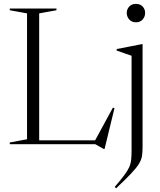

<svg xmlns="http://www.w3.org/2000/svg" viewBox="-20 -760 845 1012"><path d="M531 25.5H527.5L482 0H31.5V-9L122.5 -26V-689.5L31.5 -706V-715H277.5V-706L186.5 -689.5V-20.5H481.5L575 -192.5L583.5 -190ZM696.5 -642.5Q674 -642.5 661 -657.5Q648 -672.5 648 -692Q648 -711 661 -725.2Q674 -739.5 696.5 -739.5Q719.5 -739.5 732.2 -725.2Q745 -711 745 -692Q745 -672.5 732.2 -657.5Q719.5 -642.5 696.5 -642.5ZM673.5 -466Q665 -469 641.5 -477.2Q618 -485.5 595 -493.5V-501.5L728.5 -527.5H731.5V14.5Q731.5 41.5 728.5 61.5Q725.5 81.5 712.8 102.8Q700 124 671.5 154.2Q643 184.5 592 232.5L584.5 225.5Q616 188.5 634 164.8Q652 141 660.5 122.2Q669 103.5 671.2 83Q673.5 62.5 673.5 32Z"/></svg>

Font: Newsreader Display Light
Style: Regular
Weight: 300
Designer: Hugues Gentile
Foundry: Production Type
Version: Version 1.001